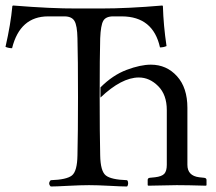

<svg xmlns="http://www.w3.org/2000/svg" viewBox="-26 -676 790 701"><path d="M340.8 -356.9Q385.7 -401.9 436.3 -420.9Q486.8 -439.9 524.9 -439.9Q582 -439.9 620.1 -397.9Q658.2 -356 658.2 -282.2V-74.2Q658.2 -34.2 701.2 -28.8L719.2 -26.9Q728 -25.9 728 -19V0L726.1 2Q658.2 0 619.1 0L515.1 2L513.2 0V-19Q513.2 -25.9 521 -26.9L540 -28.8Q564.9 -31.7 574 -41.7Q583 -51.8 583 -74.2V-273.9Q583 -330.1 551.5 -361.6Q520 -393.1 481 -393.1Q418 -393.1 340.8 -319.8ZM256.8 -536.1Q255.9 -583 245.8 -599.6Q235.8 -616.2 209 -616.2H149.9Q46.9 -616.2 18.1 -500Q5.9 -500 -5.9 -504.9Q13.2 -588.9 19 -652.8Q19 -655.8 22.9 -655.8Q162.1 -644.5 255.9 -645H341.8Q440.9 -645 565.9 -655.8Q568.8 -655.8 568.8 -652.8Q570.8 -583 582 -507.8Q570.8 -502.9 558.1 -502.9Q533.2 -615.7 418.9 -616.2H387.2Q360.4 -616.2 351.1 -600.1Q341.8 -584 339.8 -536.1Q337.9 -473.1 337.9 -319.8Q337.9 -191.9 339.8 -108.9Q340.8 -50.8 360.4 -35.4Q379.9 -20 438 -18.1Q441.9 -14.2 441.9 -7.1Q441.9 0 438 4.9Q418 4.9 373.5 2.4Q329.1 0 299.1 0Q269 0 223.6 2.4Q178.2 4.9 159.2 4.9Q147.9 -6.3 159.2 -18.1Q217.3 -20 236.6 -35.4Q255.9 -50.8 256.8 -108.9Q258.8 -191.9 258.8 -320.8Q258.8 -464.4 256.8 -536.1Z"/></svg>

Font: Linux Libertine Display
Style: Regular
Weight: 400
Designer: Philipp H. Poll
Foundry: Philipp H. Poll
Version: Version 5.0.9